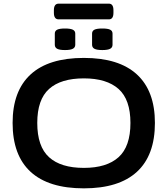

<svg xmlns="http://www.w3.org/2000/svg" viewBox="-20 -1024 917 1051"><path d="M439 7Q246 7 147.5 -83.5Q49 -174 49 -351Q49 -526 147.5 -616.5Q246 -707 439 -707Q631 -707 729.5 -616.5Q828 -526 828 -351Q828 -174 729.5 -83.5Q631 7 439 7ZM439 -105Q564 -105 629 -163.5Q694 -222 694 -351Q694 -479 629 -537Q564 -595 439 -595Q313 -595 248.5 -537Q184 -479 184 -351Q184 -222 248.5 -163.5Q313 -105 439 -105ZM540 -750Q510 -750 497 -757Q484 -764 484 -779V-840Q484 -855 497 -861.5Q510 -868 540 -868Q570 -868 583 -861.5Q596 -855 596 -840V-779Q596 -764 583 -757Q570 -750 540 -750ZM336 -750Q306 -750 293 -757Q280 -764 280 -779V-840Q280 -855 293 -861.5Q306 -868 336 -868Q365 -868 378.5 -861.5Q392 -855 392 -840V-779Q392 -764 378.5 -757Q365 -750 336 -750ZM301 -918Q275 -918 275 -954V-968Q275 -1004 301 -1004H576Q601 -1004 601 -968V-954Q601 -918 576 -918Z"/></svg>

Font: Asap Expanded SemiBold
Style: Regular
Weight: 600
Width: 7
Designer: Pablo Cosgaya
Foundry: Omnibus-Type
Version: Version 3.001; ttfautohint (v1.8.4.7-5d5b)